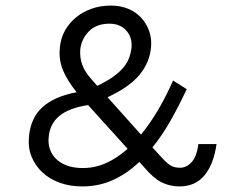

<svg xmlns="http://www.w3.org/2000/svg" viewBox="-20 -660 815 689"><path d="M757 -143Q747 -71 714 -31Q681 9 624 9Q589 9 559.5 -6Q530 -21 498 -59L480 -79Q436 -37 385.5 -14Q335 9 275 9Q230 9 193.5 -4.5Q157 -18 131.5 -42Q106 -66 93 -98.5Q80 -131 84 -170Q90 -237 132.5 -275.5Q175 -314 255 -329Q222 -370 206 -408Q190 -446 195 -491Q198 -523 213 -550Q228 -577 252 -597Q276 -617 308 -628.5Q340 -640 378 -640Q413 -640 441 -628Q469 -616 487.5 -595.5Q506 -575 515.5 -548Q525 -521 522 -490Q517 -436 481 -392Q445 -348 366 -311L486 -177Q518 -216 547 -265Q576 -314 601 -371L650 -340Q622 -280 592 -227Q562 -174 527 -131L560 -95Q579 -74 592.5 -66Q606 -58 626 -58Q649 -58 667.5 -78Q686 -98 692 -143ZM155 -170Q152 -147 158.5 -126.5Q165 -106 180.5 -90.5Q196 -75 220 -66Q244 -57 277 -57Q321 -57 361 -75Q401 -93 438 -126L296 -283Q226 -272 192.5 -243.5Q159 -215 155 -170ZM452 -490Q455 -526 433 -550.5Q411 -575 373 -575Q326 -575 299 -547.5Q272 -520 268 -482Q266 -453 275 -428Q284 -403 307 -377L329 -352Q363 -368 386 -384.5Q409 -401 423 -418Q437 -435 443.5 -453Q450 -471 452 -490Z"/></svg>

Font: Karla Tamil Inclined
Style: Regular
Weight: 400
Designer: Jonathan Pinhorn
Foundry: Jonathan Pinhorn
Version: Version 1.001